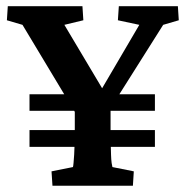

<svg xmlns="http://www.w3.org/2000/svg" viewBox="-20 -593 593 613"><path d="M74.2 -239.3V-292H474.6V-239.3ZM74.2 -124V-177.7H474.6V-124ZM501 -513.7 296.9 -190.4 333 -277.3V-181.6Q333 -157.2 333.5 -136.2Q334 -115.2 334.5 -99.1Q335 -83 336.4 -72.8Q337.9 -62.5 338.9 -59.6L407.2 -45.9L404.3 0H147.5L144.5 -45.9L212.9 -59.6Q213.9 -62.5 214.8 -72.8Q215.8 -83 216.8 -99.1Q217.8 -115.2 218.3 -136.2Q218.8 -157.2 218.8 -181.6V-277.3L246.1 -190.4L51.8 -513.7L2 -528.3L4.9 -573.2H243.2L246.1 -528.3L185.5 -513.7L316.4 -293.9H295.9L424.8 -513.7L356.4 -528.3L359.4 -573.2H547.9L550.8 -528.3Z"/></svg>

Font: Crimson Pro SemiBold
Style: Regular
Weight: 600
Designer: Jacques Le Bailly
Foundry: Baron von Fonthausen
Version: Version 1.003